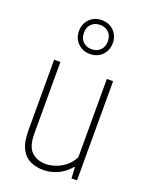

<svg xmlns="http://www.w3.org/2000/svg" viewBox="-153 -893 765 982"><g transform="rotate(20 230.0 -402.5)"><path d="M207 9Q167.5 9 135.8 -5.8Q104 -20.5 85.5 -56Q67 -91.5 67 -154V-540H101V-152Q101 -79.5 131 -51.8Q161 -24 208 -24Q230 -24 257.2 -32.2Q284.5 -40.5 310.2 -60Q336 -79.5 354 -113V-540H388V0H358L355 -60H351Q322 -25 284 -8Q246 9 207 9ZM228 -630Q188.5 -630 162.2 -656.2Q136 -682.5 136 -722Q136 -762 162.2 -788Q188.5 -814 228 -814Q268 -814 294 -788Q320 -762 320 -722Q320 -682.5 294 -656.2Q268 -630 228 -630ZM228 -656Q256.5 -656 274.8 -673.8Q293 -691.5 293 -722Q293 -753 274.8 -770.5Q256.5 -788 228 -788Q199.5 -788 181.2 -770.5Q163 -753 163 -722Q163 -691.5 181.2 -673.8Q199.5 -656 228 -656Z"/></g></svg>

Font: Encode Sans Condensed Condensed Thin
Style: Regular
Weight: 100
Width: 3
Designer: Multiple Designers
Foundry: Impallari Type
Version: Version 3.000; ttfautohint (v1.8.3) -l 8 -r 50 -G 200 -x 14 